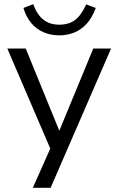

<svg xmlns="http://www.w3.org/2000/svg" viewBox="-20 -718 564 918"><path d="M137 180 228 -25V10L15 -486H103L277 -60H250L426 -486H511L222 180ZM263 -549Q223 -549 189 -563.5Q155 -578 130 -607Q105 -636 92 -680L139 -698Q157 -648 187.5 -624Q218 -600 263 -600Q309 -600 338.5 -622Q368 -644 392 -697L438 -680Q420 -632 393.5 -603.5Q367 -575 334 -562Q301 -549 263 -549Z"/></svg>

Font: NunitoSans1
Style: Book
Weight: 400
Designer: Vernon Adams
Foundry: Vernon Adams
Version: Version 3.101;gftools[0.9.27]